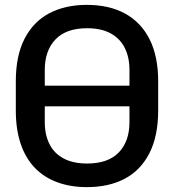

<svg xmlns="http://www.w3.org/2000/svg" viewBox="-20 -759 716 789"><path d="M337 10Q270 10 215.5 -10Q161 -30 123 -69.5Q85 -109 65 -168Q45 -227 45 -305V-425Q45 -530 81 -600Q117 -670 182.5 -704.5Q248 -739 337 -739Q428 -739 493.5 -703.5Q559 -668 594.5 -598Q630 -528 630 -425V-305Q630 -200 594 -129.5Q558 -59 492.5 -24.5Q427 10 337 10ZM338 -87Q424 -87 468 -132.5Q512 -178 512 -257V-472Q512 -524 492.5 -562.5Q473 -601 434.5 -622Q396 -643 338 -643Q252 -643 208 -597Q164 -551 164 -472V-257Q164 -205 183.5 -166.5Q203 -128 242 -107.5Q281 -87 338 -87ZM117 -322V-407H560V-322Z"/></svg>

Font: Hubot Sans Condensed ExtraLight Medium
Style: Regular
Weight: 500
Version: Version 2.000